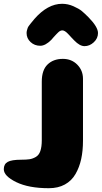

<svg xmlns="http://www.w3.org/2000/svg" viewBox="-148 -787 536 1011"><path d="M289 -372V-47Q289 7 279.5 50.5Q270 94 249.5 129.5Q229 165 193.5 184.5Q158 204 109 204Q3 204 -62.5 172Q-128 140 -128 104Q-128 77 -107.5 65.5Q-87 54 -36 54Q-9 54 7.5 51.5Q24 49 40.5 39.5Q57 30 64.5 8Q72 -14 72 -48V-357Q72 -418 102.5 -447.5Q133 -477 183 -477Q229 -477 259 -446.5Q289 -416 289 -372ZM318 -696Q368 -645 368 -613Q368 -585 346 -564.5Q324 -544 297 -544Q272 -544 243 -574Q237 -580 229.5 -588Q222 -596 218.5 -600Q215 -604 209.5 -609.5Q204 -615 201 -617.5Q198 -620 194 -622.5Q190 -625 186.5 -626Q183 -627 180 -627Q175 -627 169.5 -624.5Q164 -622 158.5 -616.5Q153 -611 148 -606Q143 -601 135 -592Q127 -583 122 -577Q91 -546 64 -546Q34 -546 13 -565.5Q-8 -585 -8 -613Q-8 -620 -6 -627.5Q-4 -635 -2 -640.5Q0 -646 6 -653.5Q12 -661 14.5 -664.5Q17 -668 24.5 -676.5Q32 -685 33 -687Q103 -767 179 -767Q210 -767 239 -754Q268 -741 282 -729.5Q296 -718 318 -696Z"/></svg>

Font: Coiny
Style: Regular
Weight: 400
Version: Version 001.001